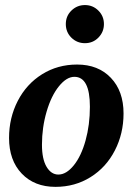

<svg xmlns="http://www.w3.org/2000/svg" viewBox="-20 -725 540 755"><path d="M333.5 -305.2Q333.5 -422.9 272.5 -422.9Q241.7 -422.9 211.7 -385.7Q181.6 -348.6 163.3 -286.1Q145 -223.6 145 -155.8Q145 -99.6 163.1 -69.1Q181.2 -38.6 209.5 -38.6Q240.7 -38.6 270 -74.7Q299.3 -110.8 316.4 -172.4Q333.5 -233.9 333.5 -305.2ZM198.2 9.8Q115.2 9.8 65.4 -42.5Q15.6 -94.7 15.6 -182.6Q15.6 -261.7 49.8 -328.1Q84 -394.5 145.3 -432.9Q206.5 -471.2 283.2 -471.2Q366.2 -471.2 416 -418.9Q465.8 -366.7 465.8 -278.8Q465.8 -199.7 431.6 -133.3Q397.5 -66.9 336.2 -28.6Q274.9 9.8 198.2 9.8ZM238.8 -630.4Q238.8 -662.1 261 -683.6Q283.2 -705.1 314 -705.1Q345.2 -705.1 366.9 -683.3Q388.7 -661.6 388.7 -630.4Q388.7 -599.6 367.2 -577.4Q345.7 -555.2 314 -555.2Q282.7 -555.2 260.7 -576.9Q238.8 -598.6 238.8 -630.4Z"/></svg>

Font: Tinos
Style: Bold Italic
Weight: 700
Italic angle: -16.333°
Designer: Steve Matteson
Foundry: Monotype Imaging Inc.
Version: Version 1.23